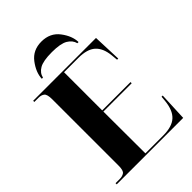

<svg xmlns="http://www.w3.org/2000/svg" viewBox="-266 -1046 1160 1160"><g transform="rotate(-45 314.0 -466.0)"><path d="M25 0H593L601 -183H591L588 -151Q581 -77 544.5 -43.5Q508 -10 433 -10H280L279 -368H521V-378H279V-704H402Q476 -704 512 -672Q548 -640 555 -573L559 -531H569L562 -714H25V-704H62Q84 -704 98.5 -693Q113 -682 113 -639V-70Q113 -30 98 -20Q83 -10 62 -10H25ZM156 -771H166Q173 -804 205.5 -823Q238 -842 313 -842Q387 -842 419.5 -822.5Q452 -803 460 -771H470Q469 -824 428 -878Q387 -932 313 -932Q240 -932 199 -878Q158 -824 156 -771Z"/></g></svg>

Font: Noto Serif Display SemiCondensed Extra
Style: Regular
Weight: 800
Width: 4
Designer: Monotype Design Team
Foundry: Monotype Imaging Inc.
Version: Version 1.900